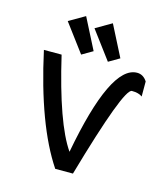

<svg xmlns="http://www.w3.org/2000/svg" viewBox="-111 -834 808 921"><g transform="rotate(15 293.0 -373.0)"><path d="M249 0Q126 -183.6 48.8 -537.1H136.7Q211.9 -214.8 293.9 -96.7Q377.9 -546.9 509.8 -546.9Q540.5 -546.9 559.6 -517.1V-442.4Q542 -456.1 507.8 -456.1Q467.8 -456.1 336.9 0ZM335.4 -746.1 413.6 -592.8 359.9 -561.5 256.3 -700.2ZM202.6 -746.1 280.8 -592.8 227.1 -561.5 123.5 -700.2Z"/></g></svg>

Font: Consola Mono
Style: Book
Weight: 400
Monospace: yes
Version: Version 2.001